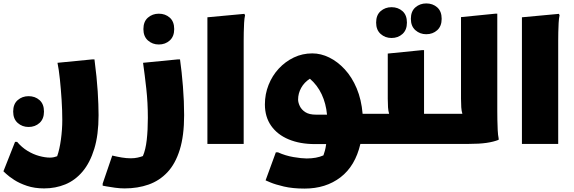

<svg xmlns="http://www.w3.org/2000/svg" viewBox="-60 -841 3354 1122"><path d="M40 -12Q67 20 100.5 40.5Q134 61 169 70.5Q204 80 232 80Q245 80 255.5 77.5Q266 75 274 72Q288 33 296 -25.5Q304 -84 304 -140Q304 -195 300 -257.5Q296 -320 290 -377.5Q284 -435 276 -474L480 -494H492Q506 -387 511 -307Q516 -227 516 -168Q516 -53 491 28.5Q466 110 422.5 161.5Q379 213 321.5 236.5Q264 260 198 260Q142 260 97.5 245Q53 230 22.5 210Q-8 190 -24 175Q-40 160 -40 160L28 -12ZM107 -99Q70 -99 43.5 -122.5Q17 -146 17 -189Q17 -233 43.5 -256Q70 -279 107 -279Q145 -279 171 -256Q197 -233 197 -189Q197 -146 171 -122.5Q145 -99 107 -99Z M868 -581Q831 -581 804.5 -604.5Q778 -628 778 -671Q778 -715 804.5 -738Q831 -761 868 -761Q906 -761 932 -738Q958 -715 958 -671Q958 -628 932 -604.5Q906 -581 868 -581ZM596 68Q625 75 652 79.5Q679 84 704 84Q726 84 744 80Q762 76 775 71Q791 34 797.5 -23.5Q804 -81 804 -152Q804 -241 795 -322Q786 -403 776 -474L980 -494H992Q1002 -424 1009 -336.5Q1016 -249 1016 -168Q1016 -48 990.5 34Q965 116 918.5 165.5Q872 215 808.5 237.5Q745 260 668 260Q642 260 612 256Q582 252 561 248Q540 244 540 244V232Z M1152 -740 1368 -760 1372 -752Q1368 -734 1366.5 -707Q1365 -680 1364.5 -652Q1364 -624 1364 -604V0H1152Z M1488 -231Q1488 -291 1509.5 -345Q1531 -399 1569 -440Q1607 -481 1657 -505Q1707 -529 1765 -529Q1815 -529 1864 -505Q1913 -481 1955 -435.5Q1997 -390 2024.5 -324.5Q2052 -259 2059 -176H2126V-20L2106 0H2046Q2016 129 1930 195Q1844 261 1720 261Q1650 261 1599 249Q1548 237 1520 225Q1492 213 1492 213L1552 49H1564Q1608 69 1655.5 77Q1703 85 1732 85Q1790 85 1830 67Q1834 56 1838.5 40Q1843 24 1846 1H1780Q1693 1 1627 -26.5Q1561 -54 1524.5 -106Q1488 -158 1488 -231ZM1786 -171H1851Q1845 -236 1820 -289.5Q1795 -343 1751 -381Q1718 -360 1700 -327.5Q1682 -295 1682 -259Q1682 -242 1692 -221Q1702 -200 1724.5 -185.5Q1747 -171 1786 -171Z M2106 -176H2214Q2209 -192 2207.5 -214Q2206 -236 2206 -264V-528L2406 -548H2418V-176H2538V-20L2518 0H2086V-156ZM2431 -641Q2394 -641 2367.5 -664.5Q2341 -688 2341 -731Q2341 -775 2367.5 -798Q2394 -821 2431 -821Q2469 -821 2495 -798Q2521 -775 2521 -731Q2521 -688 2495 -664.5Q2469 -641 2431 -641ZM2228 -619Q2191 -619 2164.5 -642.5Q2138 -666 2138 -709Q2138 -753 2164.5 -776Q2191 -799 2228 -799Q2266 -799 2292 -776Q2318 -753 2318 -709Q2318 -666 2292 -642.5Q2266 -619 2228 -619Z M2518 0V-156L2538 -176H2642Q2637 -192 2635.5 -214Q2634 -236 2634 -264V-741L2834 -761H2846V-192Q2846 -172 2846.5 -141Q2847 -110 2848.5 -80Q2850 -50 2854 -32V-24Q2824 -12 2782.5 -6Q2741 0 2678 0Z M2990 -740 3206 -760 3210 -752Q3206 -734 3204.5 -707Q3203 -680 3202.5 -652Q3202 -624 3202 -604V0H2990Z"/></svg>

Font: Kufam Black
Style: Regular
Weight: 900
Designer: Wael Morcos, Artur Schmal
Foundry: Original Type
Version: Version 1.301; ttfautohint (v1.8.3)